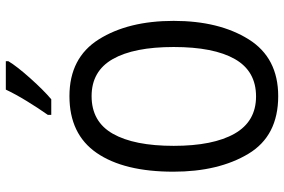

<svg xmlns="http://www.w3.org/2000/svg" viewBox="-182 -808 999 676"><g transform="rotate(-90 318.0 -469.5)"><path d="M341 -949Q325 -915 300.5 -875Q276 -835 252 -801V-789H307Q339 -816 381 -863Q423 -910 441 -940V-949ZM318 -725Q184 -725 118 -629Q52 -533 52 -359Q52 -200 115 -95Q178 10 318 10Q453 10 518 -94Q583 -198 583 -358Q583 -518 518 -621.5Q453 -725 318 -725ZM318 -647Q406 -647 448.5 -572.5Q491 -498 491 -358Q491 -217 448.5 -142.5Q406 -68 317 -68Q229 -68 186 -143.5Q143 -219 143 -358Q143 -497 185.5 -572Q228 -647 318 -647Z"/></g></svg>

Font: Noto Sans Display SemiCondensed
Style: Regular
Weight: 400
Width: 4
Designer: Monotype Design team
Foundry: Monotype Imaging Inc.
Version: 1.000